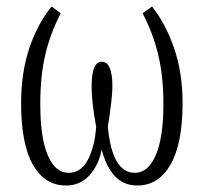

<svg xmlns="http://www.w3.org/2000/svg" viewBox="-20 -561 627 591"><path d="M45 -243Q45 -338 70.5 -413.5Q96 -489 139 -541L167 -520Q135 -459 119.5 -393Q104 -327 104 -241Q104 -137 127 -83Q150 -29 191 -29Q230 -29 251 -70Q272 -111 276 -171Q262 -245 262 -295Q262 -371 293 -371Q326 -371 326 -295Q326 -260 312 -171Q325 -29 395 -29Q436 -29 459.5 -83.5Q483 -138 483 -241Q483 -326 467 -392.5Q451 -459 419 -520L448 -541Q490 -488 516 -412.5Q542 -337 542 -243Q542 -119 505 -54.5Q468 10 403 10Q360 10 333 -19.5Q306 -49 293 -101Q284 -53 255.5 -21.5Q227 10 183 10Q118 10 81.5 -53.5Q45 -117 45 -243Z"/></svg>

Font: Noto Serif CondLight
Style: Regular
Weight: 300
Width: 3
Designer: Monotype Design Team
Foundry: Monotype Imaging Inc.
Version: Version 1.001